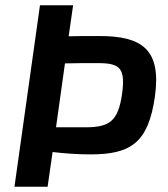

<svg xmlns="http://www.w3.org/2000/svg" viewBox="-20 -710 638 730"><path d="M358 -573C310 -573 273 -573 241 -572L258 -690H132L35 0H161L180 -132C222 -127 272 -123 324 -123C477 -123 544 -167 569 -343C594 -522 520 -573 358 -573ZM444 -352C429 -250 397 -227 309 -226H193L227 -469C263 -470 306 -470 354 -470C439 -470 457 -448 444 -352Z"/></svg>

Font: Exo 2 Semi Bold
Style: Italic
Weight: 600
Italic angle: -8°
Designer: Natanael Gama
Version: Version 1.001;PS 001.001;hotconv 1.0.88;makeotf.lib2.5.64775